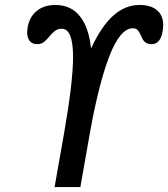

<svg xmlns="http://www.w3.org/2000/svg" viewBox="-20 -754 678 774"><path d="M274.5 -524Q274.5 -638 229.5 -638Q213 -638 202.5 -630.2Q192 -622.5 179 -607Q166.5 -591.5 156 -583.8Q145.5 -576 130 -576Q110 -576 99.8 -588.8Q89.5 -601.5 89.5 -624Q89.5 -630 91.5 -644Q99 -686.5 128.5 -710.2Q158 -734 203 -734Q266 -734 302.2 -688.5Q338.5 -643 347 -558Q387.5 -647 436 -690.5Q484.5 -734 542 -734Q588 -734 613 -712.8Q638 -691.5 638 -652.5Q638 -642 635.5 -628Q627 -576 591 -576Q578 -576 569.8 -580.8Q561.5 -585.5 557.2 -592.5Q553 -599.5 548 -611Q541.5 -625.5 535 -632.8Q528.5 -640 515.5 -640Q464 -640 420.2 -525.8Q376.5 -411.5 341 -210L304 0H200L238.5 -218Q274.5 -424 274.5 -524Z"/></svg>

Font: JuliaMono SemiBold
Style: Italic
Weight: 600
Italic angle: -9°
Monospace: yes
Designer: cormullion
Foundry: corm
Version: Version 0.056; ttfautohint (v1.8.4)